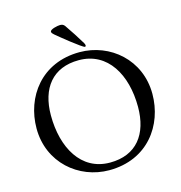

<svg xmlns="http://www.w3.org/2000/svg" viewBox="-122 -947 1007 1069"><g transform="rotate(-15 381.5 -412.0)"><path d="M423 -685C427 -685 429 -688 429 -691C429 -695 427 -701 424 -706C400 -746 374 -786 347 -825C340 -835 331 -838 320 -838C306 -838 262 -829 262 -815C262 -808 266 -804 275 -796C291 -782 410 -685 423 -685ZM377 14C599 14 718 -155 718 -335C718 -532 562 -664 386 -664C164 -664 45 -495 45 -315C45 -118 201 14 377 14ZM392 -26C225 -26 141 -179 141 -365C141 -521 219 -622 370 -622C537 -622 622 -471 622 -286C622 -129 545 -26 392 -26Z"/></g></svg>

Font: EB Garamond
Style: Regular
Weight: 400
Designer: Georg Duffner and Octavio Pardo
Foundry: Georg Duffner
Version: Version 1.000;PS 001.000;hotconv 1.0.88;makeotf.lib2.5.64775